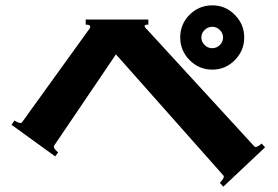

<svg xmlns="http://www.w3.org/2000/svg" viewBox="-20 -719 1040 717"><path d="M653 -579Q653 -629 688 -664Q723 -699 773 -699Q822 -699 857 -663.5Q892 -628 892 -579Q892 -530 857 -494.5Q822 -459 773 -459Q723 -459 688 -494.5Q653 -530 653 -579ZM813 -579Q813 -595 801 -607Q789 -619 773 -619Q756 -619 744 -607Q732 -595 732 -579Q732 -563 744 -551Q756 -539 773 -539Q789 -539 801 -551Q813 -563 813 -579ZM317 -620Q317 -627 300 -627V-646H534V-627H532Q520 -627 520 -622Q520 -617 529 -609L930 -172Q932 -170 934 -170Q939 -170 946 -174.5Q953 -179 957 -183L970 -169L814 -22L801 -36Q808 -43 813 -51.5Q818 -60 814 -64L413 -516L182 -175Q181 -174 181 -172Q181 -163 197 -150L186 -135L23 -253L34 -269Q41 -264 50 -261Q59 -258 62 -262L310 -606Q317 -614 317 -620Z"/></svg>

Font: Aoboshi One
Style: Regular
Weight: 400
Designer: IKIMOJI
Foundry: Natsumi Matsuba
Version: Version 1.000; ttfautohint (v1.8.3)